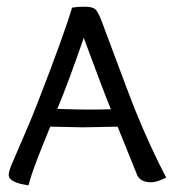

<svg xmlns="http://www.w3.org/2000/svg" viewBox="-20 -537 516 573"><path d="M311 -211Q292 -256 230 -424Q180 -280 151 -212Q211 -210 243 -210Q290 -210 311 -211ZM227 -157Q206 -157 130 -159Q125 -147 108.5 -106Q92 -65 82 -37.5Q72 -10 65 16Q6 8 6 -15Q6 -25 15.5 -48Q25 -71 48.5 -124.5Q72 -178 93 -232Q171 -433 195 -514Q211 -517 232 -517Q254 -517 263 -510.5Q272 -504 283 -475Q291 -454 326.5 -358.5Q362 -263 382 -212Q430 -94 476 -7Q448 7 431 7Q401 7 390 -13Q384 -27 331 -159Q245 -157 227 -157Z"/></svg>

Font: Overlock SC
Style: Regular
Weight: 400
Designer: Dario Muhafara
Foundry: Dario Manuel Muhafara
Version: Version 1.001